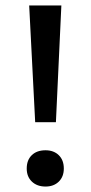

<svg xmlns="http://www.w3.org/2000/svg" viewBox="-20 -678 333 704"><path d="M109 -230 87 -658H205L185 -230ZM147 6Q116 6 97 -12Q78 -30 78 -60Q78 -91 96.5 -109Q115 -127 147 -127Q177 -127 195.5 -109Q214 -91 214 -60Q214 -30 195.5 -12Q177 6 147 6Z"/></svg>

Font: EauTestText Semibold
Style: Regular
Weight: 600
Designer: Christian Thalmann (Catharsis Fonts)
Version: Version 0.001;PS 000.001;hotconv 1.0.88;makeotf.lib2.5.64775